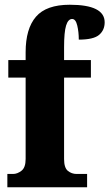

<svg xmlns="http://www.w3.org/2000/svg" viewBox="-20 -789 461 809"><path d="M11 -56H35Q53 -56 70.5 -69.5Q88 -83 88 -119V-462H15V-536H88V-569Q88 -668 131.5 -718.5Q175 -769 274 -769Q421 -769 421 -695Q421 -662 397.5 -642Q374 -622 312 -622Q312 -654 305.5 -681.5Q299 -709 284 -709Q267 -709 258.5 -681.5Q250 -654 250 -590V-536H363V-462H250V-119Q250 -82 266 -69Q282 -56 303 -56H347V0H11Z"/></svg>

Font: Noto Serif CondBlack
Style: Regular
Weight: 900
Width: 3
Designer: Monotype Design Team
Foundry: Monotype Imaging Inc.
Version: Version 1.001